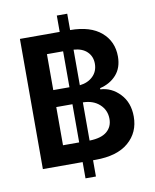

<svg xmlns="http://www.w3.org/2000/svg" viewBox="-97 -891 851 1056"><g transform="rotate(-10 328.5 -363.5)"><path d="M293.9 90.8V0H71.8V-727.1H293.9V-818.4H352.1V-727.1Q465.3 -726.6 525.6 -674.6Q585.9 -622.6 585.9 -538.6Q585.9 -475.6 550.8 -436.3Q515.6 -397 459 -383.8V-377Q521.5 -374 567.9 -325.2Q614.3 -276.4 614.3 -198.2Q614.3 -109.4 550.5 -54.7Q486.8 0 366.2 0H352.1V90.8ZM203.6 -418H293.9V-618.7H203.6ZM352.1 -617.7V-418.9Q397.5 -423.8 425.8 -451.4Q454.1 -479 454.1 -521.5Q454.1 -562 427.5 -588.1Q400.9 -614.3 352.1 -617.7ZM352.1 -323.2V-109.9Q417 -111.3 448.7 -137.7Q480.5 -164.1 480.5 -208.5Q480.5 -257.3 445.3 -289.8Q410.2 -322.3 352.1 -323.2ZM203.6 -109.9H293.9V-323.2H203.6Z"/></g></svg>

Font: Interop SemBd
Style: Regular
Weight: 600
Designer: Rasmus Andersson, Google, Jang Haemin
Foundry: jhaemin
Version: Version 1.007